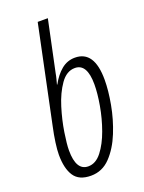

<svg xmlns="http://www.w3.org/2000/svg" viewBox="-146 -829 681 908"><g transform="rotate(-20 195.0 -375.0)"><path d="M366 -395Q366 -541 269 -541Q230 -541 200 -516Q170 -491 148 -450H146Q149 -462 152.5 -474.5Q156 -487 159 -504L213 -760H162L60 -273Q51 -232 46 -195.5Q41 -159 41 -135Q41 -66 66 -28Q91 10 151 10Q208 10 248.5 -32.5Q289 -75 315 -139.5Q341 -204 353.5 -272.5Q366 -341 366 -395ZM93 -138Q93 -169 102 -227Q111 -285 130 -346.5Q149 -408 179.5 -451.5Q210 -495 252 -495Q313 -495 313 -391Q313 -346 302.5 -286Q292 -226 271.5 -169Q251 -112 221.5 -74Q192 -36 154 -36Q93 -36 93 -138Z"/></g></svg>

Font: Noto Sans Display Condensed Light
Style: Italic
Weight: 300
Width: 3
Designer: Monotype Design team
Foundry: Monotype Imaging Inc.
Version: 1.000